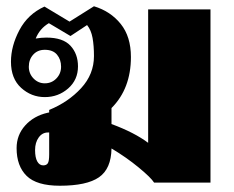

<svg xmlns="http://www.w3.org/2000/svg" viewBox="-20 -583 746 613"><path d="M33 -110Q33 -152 60.5 -182.5Q88 -213 132 -223L137 -224V-232Q198 -257 239 -301.5Q280 -346 280 -404Q280 -437 275.5 -462Q271 -487 258 -503L205 -468L136 -509Q107 -492 94 -460Q112 -463 128 -463Q181 -463 205 -437Q229 -411 229 -371Q229 -328 197.5 -300.5Q166 -273 123 -273Q80 -273 47.5 -302.5Q15 -332 15 -386Q15 -436 42 -487Q69 -538 122 -562L202 -514L280 -563Q333 -547 365.5 -506.5Q398 -466 398 -401Q398 -300 336 -238V-187Q409 -160 453 -127V-553H652V0H472Q462 -16 422.5 -48.5Q383 -81 336 -109Q335 -44 296 -17Q257 10 171 10Q97 10 65 -21.5Q33 -53 33 -110ZM175 -370Q175 -393 162 -408.5Q149 -424 123 -424Q100 -424 86 -408.5Q72 -393 72 -370Q72 -348 87 -332.5Q102 -317 123 -317Q145 -317 160 -332.5Q175 -348 175 -370ZM137 -90V-160H133Q115 -160 103.5 -144Q92 -128 92 -104Q92 -80 99 -67.5Q106 -55 118 -55Q128 -55 132.5 -61.5Q137 -68 137 -90Z"/></svg>

Font: Taviraj Black
Style: Regular
Weight: 900
Designer: Katatrad Team
Foundry: CadsonDemak
Version: Version 1.001